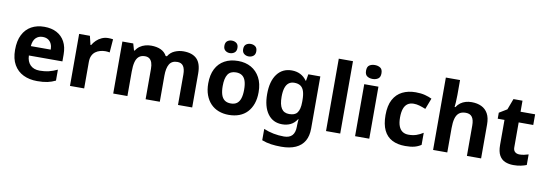

<svg xmlns="http://www.w3.org/2000/svg" viewBox="-68 -1253 5631 1985"><g transform="rotate(10 2747.0 -260.0)"><path d="M303 -556Q379 -556 433.5 -527Q488 -498 518 -443Q548 -388 548 -308V-236H196Q198 -173 233.5 -137Q269 -101 332 -101Q385 -101 428 -111.5Q471 -122 517 -144V-29Q477 -9 432.5 0.5Q388 10 325 10Q243 10 180 -20.5Q117 -51 81 -113Q45 -175 45 -269Q45 -365 77.5 -428.5Q110 -492 168 -524Q226 -556 303 -556ZM304 -450Q261 -450 232.5 -422Q204 -394 199 -335H408Q408 -368 396.5 -394Q385 -420 362 -435Q339 -450 304 -450Z M974 -556Q985 -556 1000 -555Q1015 -554 1024 -552L1013 -412Q1006 -414 992.5 -415.5Q979 -417 969 -417Q940 -417 913 -409.5Q886 -402 864.5 -386Q843 -370 830.5 -343.5Q818 -317 818 -278V0H669V-546H782L804 -454H811Q827 -482 851 -505Q875 -528 906.5 -542Q938 -556 974 -556Z M1764 -556Q1857 -556 1904.5 -508.5Q1952 -461 1952 -356V0H1803V-319.4Q1803 -377.7 1783 -407.4Q1763 -437 1720.8 -437Q1662 -437 1637 -395Q1612 -353 1612 -273.5V0H1463V-319.1Q1463 -358 1454 -384Q1445 -410 1427 -423.5Q1409 -437 1380.5 -437Q1340 -437 1316 -416Q1292 -395 1282 -355.2Q1272 -315.4 1272 -257.2V0H1123V-546H1237L1257.2 -476H1265Q1282 -504 1307 -521.5Q1331.9 -539 1362.5 -547.5Q1393 -556 1424 -556Q1484 -556 1526 -536.5Q1568 -517 1590 -476H1603Q1628 -518 1672.5 -537Q1717 -556 1764 -556Z M2601 -274Q2601 -205.6 2582.5 -153.1Q2563.9 -100.5 2529.5 -63.7Q2495 -27 2446 -8.5Q2397 10 2335.4 10Q2278.2 10 2229.6 -8.5Q2181 -27 2146 -63.5Q2111 -100 2091.5 -153Q2072 -206 2072 -274.2Q2072 -364.7 2104 -427.3Q2136.1 -489.9 2195.9 -522.9Q2255.7 -556 2338 -556Q2415.4 -556 2474.2 -523Q2533 -490 2567 -427.3Q2601 -364.7 2601 -274ZM2224 -273.8Q2224 -220 2235.5 -183.5Q2247 -147 2272 -128.5Q2297 -110 2337 -110Q2377 -110 2401.5 -128.5Q2426 -147 2437.5 -183.5Q2449 -220 2449 -273.6Q2449 -328 2437.5 -364Q2426 -400 2401 -418Q2376.1 -436 2336.3 -436Q2277 -436 2250.5 -395.5Q2224 -355 2224 -273.8ZM2169 -686Q2169 -721 2189 -736.5Q2209 -752 2236.9 -752Q2264.8 -752 2285.4 -736.6Q2306 -721.2 2306 -686.4Q2306 -653 2285.4 -637Q2264.8 -621 2236.9 -621Q2209 -621 2189 -637.2Q2169 -653.5 2169 -686ZM2366 -686Q2366 -721 2386.1 -736.5Q2406.3 -752 2434.6 -752Q2463 -752 2483.5 -736.6Q2504 -721.2 2504 -686.4Q2504 -653 2483.4 -637Q2462.9 -621 2435 -621Q2406.5 -621 2386.3 -637.2Q2366 -653.5 2366 -686Z M2901 -556Q2951 -556 2991 -536Q3031 -516 3059 -476H3063L3075 -546H3201V1Q3201 79 3170.5 132Q3140 185 3079 212.5Q3018 240 2928 240Q2870 240 2820.5 233Q2771 226 2724 208V89Q2774 110 2827.5 120.5Q2881 131 2937 131Q2995 131 3023.5 100Q3052 69 3052 7V-4Q3052 -21 3053.5 -39Q3055 -57 3056 -71H3052Q3024 -28 2985 -9Q2946 10 2897 10Q2800 10 2745.5 -64.5Q2691 -139 2691 -272Q2691 -406 2747 -481Q2803 -556 2901 -556ZM2948 -435Q2913 -435 2889.5 -416.5Q2866 -398 2854.5 -361.5Q2843 -325 2843 -270Q2843 -188 2869 -147.5Q2895 -107 2950 -107Q2979 -107 3000 -114.5Q3021 -122 3034.5 -139.5Q3048 -157 3055 -185Q3062 -213 3062 -253V-271Q3062 -330 3050 -366Q3038 -402 3013 -418.5Q2988 -435 2948 -435Z M3506 0H3357V-760H3506Z M3811 -546V0H3662V-546ZM3737 -760Q3770 -760 3794 -744.5Q3818 -729 3818 -686.8Q3818 -646 3794 -630Q3770 -614 3737 -614Q3702.7 -614 3679.4 -630Q3656 -646 3656 -686.8Q3656 -729 3679.4 -744.5Q3702.7 -760 3737 -760Z M4189 10Q4108 10 4051 -19.5Q3994 -49 3964 -111Q3934 -173 3934 -270Q3934 -370 3968 -433Q4002 -496 4062.5 -526Q4123 -556 4202 -556Q4258 -556 4299.5 -545Q4341 -534 4372 -519L4328 -404Q4293 -418 4262.5 -427Q4232 -436 4202 -436Q4163 -436 4137 -417.5Q4111 -399 4098.5 -362.5Q4086 -326 4086 -271Q4086 -217 4099.5 -181.5Q4113 -146 4139 -128.5Q4165 -111 4202 -111Q4249 -111 4285 -123.5Q4321 -136 4355 -158V-31Q4321 -9 4283.5 0.5Q4246 10 4189 10Z M4630 -605Q4630 -565 4627.5 -528Q4625 -491 4623 -476H4631Q4649 -504 4673 -521.5Q4697 -539 4726.5 -547.5Q4756 -556 4789 -556Q4848 -556 4892 -535Q4936 -514 4960.5 -470.1Q4985 -426.3 4985 -355.9V0H4836V-319Q4836 -378.5 4814.7 -407.7Q4793.5 -437 4748 -437Q4702.9 -437 4677.4 -416.2Q4651.8 -395.4 4640.9 -355.2Q4630 -315 4630 -256.6V0H4481V-760H4630Z M5368 -109Q5393 -109 5416 -114Q5439 -119 5462 -126V-15Q5438 -5 5402.5 2.5Q5367 10 5325 10Q5276 10 5237.5 -6Q5199 -22 5176.5 -61.5Q5154 -101 5154 -171V-434H5083V-497L5165 -547L5208 -662H5303V-546H5456V-434H5303V-171Q5303 -140 5321 -124.5Q5339 -109 5368 -109Z"/></g></svg>

Font: Noto Sans Gurmukhi
Style: Regular
Weight: 400
Designer: Jelle Bosma - Monotype Design Team
Foundry: Monotype Imaging Inc.
Version: Version 2.003